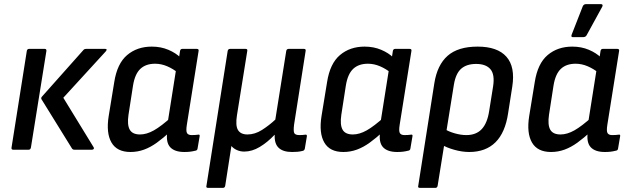

<svg xmlns="http://www.w3.org/2000/svg" viewBox="-20 -726 3048 931"><path d="M341 0Q333 0 329 -6L181 -245Q178 -251 183 -257L385 -484Q389 -489 399 -489H490Q496 -489 497 -486Q498 -483 493 -477L287 -252L434 -12Q437 -8 434.5 -4Q432 0 426 0ZM44 0Q34 0 36 -11L110 -479Q112 -489 121 -489H197Q206 -489 205 -479L130 -11Q128 0 119 0Z M613 11Q547 11 520.5 -35Q494 -81 507 -163L534 -328Q548 -418 596.5 -459Q645 -500 716 -500Q760 -500 796.5 -484.5Q833 -469 856 -446L846 -371Q820 -392 791 -404.5Q762 -417 732 -417Q687 -417 660.5 -392Q634 -367 625 -311L603 -169Q596 -121 609 -97.5Q622 -74 659 -74Q691 -74 726.5 -94Q762 -114 814 -161L807 -89Q772 -57 741 -34.5Q710 -12 678.5 -0.5Q647 11 613 11ZM874 11Q827 11 805.5 -12Q784 -35 791 -86L794 -107L793 -131L836 -403L846 -433L853 -479Q855 -489 864 -489H934Q945 -489 943 -479L886 -121Q881 -90 887 -80.5Q893 -71 909 -71Q918 -71 926 -71.5Q934 -72 941 -73Q950 -75 948 -65L938 -6Q937 4 926 5Q914 8 902 9.5Q890 11 874 11Z M989 185Q978 185 981 175L1084 -479Q1086 -489 1096 -489H1171Q1181 -489 1179 -479L1129 -167Q1121 -117 1134 -95.5Q1147 -74 1180 -74Q1216 -74 1250.5 -96Q1285 -118 1315 -146L1368 -479Q1370 -489 1380 -489H1454Q1464 -489 1462 -479L1406 -122Q1402 -90 1407 -80.5Q1412 -71 1432 -71Q1438 -71 1446.5 -71.5Q1455 -72 1461 -73Q1469 -74 1468 -65L1458 -5Q1457 -1 1454.5 2Q1452 5 1446 6Q1434 9 1422 10Q1410 11 1396 11Q1353 11 1331.5 -9Q1310 -29 1312 -72H1311Q1277 -36 1239.5 -13.5Q1202 9 1164 9Q1145 9 1128.5 1.5Q1112 -6 1102 -18L1072 175Q1070 185 1061 185Z M1645 11Q1579 11 1552.5 -35Q1526 -81 1539 -163L1566 -328Q1580 -418 1628.5 -459Q1677 -500 1748 -500Q1792 -500 1828.5 -484.5Q1865 -469 1888 -446L1878 -371Q1852 -392 1823 -404.5Q1794 -417 1764 -417Q1719 -417 1692.5 -392Q1666 -367 1657 -311L1635 -169Q1628 -121 1641 -97.5Q1654 -74 1691 -74Q1723 -74 1758.5 -94Q1794 -114 1846 -161L1839 -89Q1804 -57 1773 -34.5Q1742 -12 1710.5 -0.5Q1679 11 1645 11ZM1906 11Q1859 11 1837.5 -12Q1816 -35 1823 -86L1826 -107L1825 -131L1868 -403L1878 -433L1885 -479Q1887 -489 1896 -489H1966Q1977 -489 1975 -479L1918 -121Q1913 -90 1919 -80.5Q1925 -71 1941 -71Q1950 -71 1958 -71.5Q1966 -72 1973 -73Q1982 -75 1980 -65L1970 -6Q1969 4 1958 5Q1946 8 1934 9.5Q1922 11 1906 11Z M2016 185Q2005 185 2008 175L2086 -322Q2100 -411 2150.5 -455.5Q2201 -500 2296 -500Q2392 -500 2435.5 -451Q2479 -402 2464 -306L2444 -178Q2430 -83 2382.5 -36Q2335 11 2255 11Q2221 11 2183.5 0.5Q2146 -10 2121 -25L2131 -103Q2155 -88 2185 -79.5Q2215 -71 2241 -71Q2289 -71 2316 -100Q2343 -129 2352 -188L2371 -307Q2380 -365 2358 -390.5Q2336 -416 2289 -416Q2243 -416 2216.5 -393Q2190 -370 2181 -316L2102 175Q2100 185 2091 185Z M2652 11Q2586 11 2559.5 -35Q2533 -81 2546 -163L2573 -328Q2587 -418 2635.5 -459Q2684 -500 2755 -500Q2799 -500 2835.5 -484.5Q2872 -469 2895 -446L2885 -371Q2859 -392 2830 -404.5Q2801 -417 2771 -417Q2726 -417 2699.5 -392Q2673 -367 2664 -311L2642 -169Q2635 -121 2648 -97.5Q2661 -74 2698 -74Q2730 -74 2765.5 -94Q2801 -114 2853 -161L2846 -89Q2811 -57 2780 -34.5Q2749 -12 2717.5 -0.5Q2686 11 2652 11ZM2913 11Q2866 11 2844.5 -12Q2823 -35 2830 -86L2833 -107L2832 -131L2875 -403L2885 -433L2892 -479Q2894 -489 2903 -489H2973Q2984 -489 2982 -479L2925 -121Q2920 -90 2926 -80.5Q2932 -71 2948 -71Q2957 -71 2965 -71.5Q2973 -72 2980 -73Q2989 -75 2987 -65L2977 -6Q2976 4 2965 5Q2953 8 2941 9.5Q2929 11 2913 11ZM2756 -546Q2752 -546 2751 -549.5Q2750 -553 2752 -558L2806 -696Q2809 -702 2813 -704Q2817 -706 2823 -706H2894Q2900 -706 2901.5 -702Q2903 -698 2900 -693L2825 -556Q2820 -546 2808 -546Z"/></svg>

Font: Sofia Sans Semi Condensed SemiBold
Style: Italic
Weight: 600
Italic angle: -9°
Version: Version 4.100